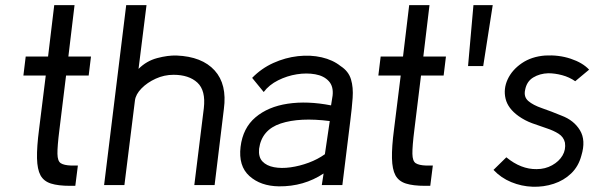

<svg xmlns="http://www.w3.org/2000/svg" viewBox="-20 -720 2344 747"><path d="M132 -217 158 -426H71L80 -500H167L191 -700H270L246 -500H334L325 -426H237L211 -214Q203 -150 203.5 -121.5Q204 -93 216.5 -85Q229 -77 256 -76H283L273 3H253Q206 3 178 -6Q150 -15 137.5 -38Q125 -61 124 -104.5Q123 -148 132 -217Z M815 0H736L773 -299Q781 -368 748 -398.5Q715 -429 655 -429Q619 -429 586 -414Q553 -399 530.5 -376Q508 -353 505 -329L464 0H385L471 -700H550L519 -452Q550 -483 591.5 -494Q633 -505 667 -504Q766 -500 815 -446Q864 -392 851 -296Z M1065 5Q994 4 950.5 -35Q907 -74 916 -149Q925 -222 974 -263.5Q1023 -305 1099.5 -316.5Q1176 -328 1268 -310L1274 -348Q1278 -384 1259 -404.5Q1240 -425 1206.5 -431Q1173 -437 1135 -431Q1097 -425 1062 -407.5Q1027 -390 1006 -362L961 -417Q997 -454 1043.5 -475Q1090 -496 1139 -501.5Q1188 -507 1231.5 -497Q1275 -487 1305 -463Q1336 -443 1345.5 -411.5Q1355 -380 1352 -339Q1349 -298 1343 -251L1312 0H1232L1239 -45Q1162 6 1065 5ZM1244 -120 1263 -249Q1146 -264 1072 -239.5Q998 -215 988 -141Q985 -109 1001 -92Q1017 -75 1046 -69.5Q1075 -64 1110.5 -69Q1146 -74 1181 -87Q1216 -100 1244 -120Z M1513 -217 1539 -426H1452L1461 -500H1548L1572 -700H1651L1627 -500H1715L1706 -426H1618L1592 -214Q1584 -150 1584.5 -121.5Q1585 -93 1597.5 -85Q1610 -77 1637 -76H1664L1654 3H1634Q1587 3 1559 -6Q1531 -15 1518.5 -38Q1506 -61 1505 -104.5Q1504 -148 1513 -217Z M1897 -700 1860 -463H1801L1822 -700Z M1900 -59 1950 -108Q2007 -61 2068 -62Q2101 -62 2128 -77Q2155 -92 2168.5 -115Q2182 -138 2178 -165Q2173 -187 2153.5 -199.5Q2134 -212 2106.5 -221Q2079 -230 2050.5 -240.5Q2022 -251 1998 -268Q1956 -298 1947 -336Q1938 -374 1955 -411Q1972 -448 2010 -474Q2048 -500 2101 -504Q2154 -507 2200.5 -491.5Q2247 -476 2272 -449L2218 -404Q2195 -420 2167 -427.5Q2139 -435 2113 -435Q2080 -434 2054.5 -418.5Q2029 -403 2023 -370Q2017 -343 2035.5 -327Q2054 -311 2089 -299Q2124 -287 2165 -270Q2213 -252 2236.5 -213Q2260 -174 2242 -115Q2231 -73 2202.5 -45.5Q2174 -18 2134.5 -5Q2095 8 2052 6.5Q2009 5 1969 -11.5Q1929 -28 1900 -59Z"/></svg>

Font: Kulim Park
Style: Italic
Weight: 400
Italic angle: -8°
Designer: Noponies / Dale Sattler
Foundry: Noponies
Version: Version 1.000; ttfautohint (v1.8.3)